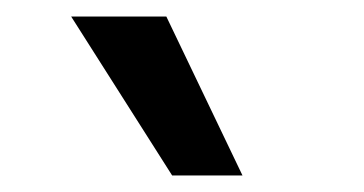

<svg xmlns="http://www.w3.org/2000/svg" viewBox="-20 -768 440 232"><path d="M188 -556 66 -748H181L273 -556Z"/></svg>

Font: Host Grotesk SemiBold
Style: Italic
Weight: 600
Italic angle: -8°
Designer: Doğukan Karapınar based on Poppins by Indian Type Foundry, Jonny Pinhorn
Foundry: Element Type
Version: Version 1.001; ttfautohint (v1.8.4.7-5d5b)